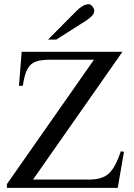

<svg xmlns="http://www.w3.org/2000/svg" viewBox="-20 -914 651 934"><path d="M583 -175.3 552.7 0H13.7V-18.6L437 -623.5H226.1Q188 -623.5 166 -617.9Q144 -612.3 129.9 -599.6Q117.2 -587.9 107.9 -566.4Q98.6 -544.9 90.8 -496.6H72.3L85.4 -662.1H575.7L140.6 -40.5H412.1Q475.1 -40.5 506.8 -67.4Q540 -95.7 567.9 -178.2ZM438.5 -861.8Q438.5 -847.7 426 -835.4Q413.6 -823.2 397.9 -813L253.4 -721.2H213.4L352.1 -860.8Q364.7 -874 380.6 -883.8Q396.5 -893.6 412.6 -893.6Q420.4 -893.6 429.4 -882.8Q438.5 -872.1 438.5 -861.8Z"/></svg>

Font: BabelStone Roman
Style: Regular
Weight: 400
Designer: Walt Agee, Victor Gaultney, Peter Martin, Debbi Hosken, Becca Hirsbrunner (SIL); Andrew West (BabelStone)
Foundry: BabelStone
Version: Version 16.000